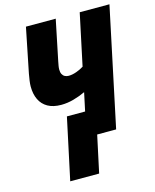

<svg xmlns="http://www.w3.org/2000/svg" viewBox="-135 -805 904 1118"><g transform="rotate(-15 317.0 -245.5)"><path d="M147 222.7 226.1 -147.5H335.9L359.4 -257.8Q325.2 -241.7 287.4 -231.2Q249.5 -220.7 212.4 -220.7Q164.1 -220.7 131.8 -239Q99.6 -257.3 83.5 -290.8Q67.4 -324.2 67.4 -369.6Q67.4 -384.3 70.1 -404.3Q72.8 -424.3 76.7 -444.8L130.9 -713.9H310.5L260.3 -470.2Q257.3 -455.6 255.4 -444.1Q253.4 -432.6 253.4 -422.4Q253.4 -405.8 259 -394.8Q264.6 -383.8 274.7 -378.4Q284.7 -373 297.9 -373Q319.3 -373 344.2 -381.8Q369.1 -390.6 389.2 -403.3L455.1 -713.9H634.3L483.4 0H369.1L321.3 222.7Z"/></g></svg>

Font: Open Sans SemiCondensed ExtraBold
Style: Italic
Weight: 800
Width: 4
Italic angle: -12°
Designer: Monotype Design Team
Foundry: Monotype Imaging Inc.
Version: Version 3.003